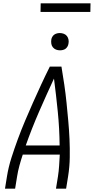

<svg xmlns="http://www.w3.org/2000/svg" viewBox="-20 -1136 565 1156"><path d="M10 0 22 -74Q31 -130 49 -186.5Q67 -243 87.5 -298.5Q108 -354 131 -408.5Q154 -463 178.5 -518Q203 -573 228 -627Q253 -681 280 -735H350Q359 -681 367 -627Q375 -573 380.5 -518Q386 -463 391 -408.5Q396 -354 398.5 -298.5Q401 -243 400 -186.5Q399 -130 390 -74L378 0H317L329 -74Q334 -106 336 -139Q338 -172 340 -205H117Q106 -172 97 -139Q88 -106 83 -74L71 0ZM135 -260H339Q338 -362 328 -462.5Q318 -563 305 -663Q259 -564 215 -463Q171 -362 135 -260ZM341 -833Q328 -833 317 -837.5Q306 -842 298.5 -851Q291 -860 289 -872.5Q287 -885 289 -898Q290 -906 295 -914.5Q300 -923 307.5 -928Q315 -933 323.5 -935Q332 -937 340 -937Q353 -937 364.5 -932.5Q376 -928 383 -919Q390 -910 392.5 -897.5Q395 -885 392 -872Q391 -864 386 -855.5Q381 -847 374 -842Q367 -837 358 -835Q349 -833 341 -833ZM224 -1064 225 -1116H525L524 -1064Z"/></svg>

Font: Iosevka Term Curly Lt Obl
Style: Regular
Weight: 300
Italic angle: -9°
Designer: Belleve Invis
Foundry: Belleve Invis
Version: Version 32.3.0